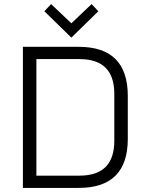

<svg xmlns="http://www.w3.org/2000/svg" viewBox="-20 -919 718 939"><path d="M92 0V-690H365Q605 -690 605 -450V-240Q605 0 365 0ZM158 -60H369Q539 -60 539 -230V-460Q539 -630 369 -630H158ZM197 -864 230 -899 329 -805 428 -899 461 -864 329 -735Z"/></svg>

Font: Oxanium Light
Style: Regular
Weight: 300
Designer: Severin Meyer
Version: Version 1.000